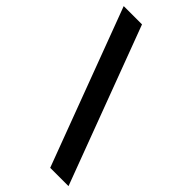

<svg xmlns="http://www.w3.org/2000/svg" viewBox="-246 -762 905 905"><g transform="rotate(45 207.0 -309.0)"><path d="M-1 -701H121L415 83H293Z"/></g></svg>

Font: Teko Semibold
Style: Regular
Weight: 600
Designer: Manushi Parikh, Jonny Pinhorn
Foundry: Indian Type Foundry
Version: Version 1.105;PS 1.0;hotconv 1.0.78;makeotf.lib2.5.61930; tt